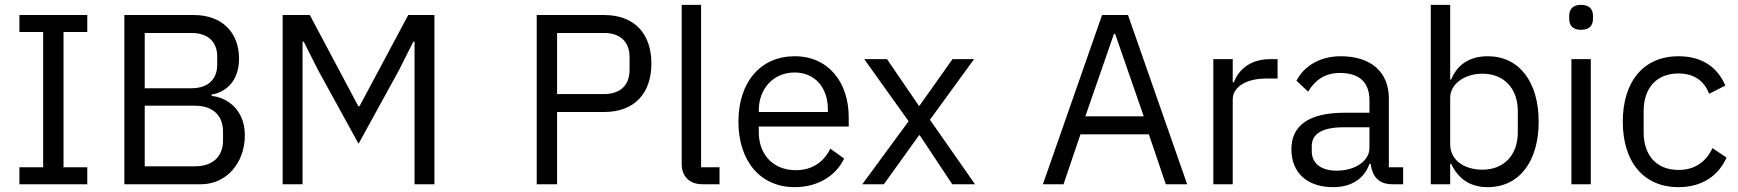

<svg xmlns="http://www.w3.org/2000/svg" viewBox="-20 -760 7170 792"><path d="M340 0V-70H242V-628H340V-698H60V-628H158V-70H60V0Z M493 0H810C913 0 990 -87 990 -202C990 -318 903 -361 853 -364V-370C899 -377 966 -414 966 -518C966 -627 895 -698 780 -698H493ZM577 -324H784C856 -324 900 -286 900 -216V-182C900 -112 856 -74 784 -74H577ZM577 -624H770C836 -624 876 -589 876 -527V-493C876 -431 836 -396 770 -396H577Z M1146 0H1228V-588H1233L1292 -471L1459 -167L1626 -471L1685 -588H1690V0H1772V-698H1664L1463 -322H1458L1258 -698H1146Z M2278 0V-298H2472C2597 -298 2667 -375 2667 -498C2667 -621 2597 -698 2472 -698H2194V0ZM2278 -624H2472C2538 -624 2577 -588 2577 -524V-472C2577 -408 2538 -372 2472 -372H2278Z M2948 0V-70H2872V-740H2792V-83C2792 -35 2822 0 2877 0Z M3258 12C3355 12 3429 -36 3462 -106L3405 -147C3378 -90 3328 -58 3263 -58C3167 -58 3110 -125 3110 -214V-238H3481V-276C3481 -422 3396 -528 3258 -528C3118 -528 3026 -422 3026 -258C3026 -94 3118 12 3258 12ZM3258 -461C3340 -461 3395 -400 3395 -309V-298H3110V-305C3110 -395 3171 -461 3258 -461Z M3537 0H3626L3771 -202H3774L3908 0H4002L3816 -266L3998 -516H3909L3773 -324H3770L3639 -516H3545L3728 -260Z M4877 0 4633 -698H4526L4282 0H4367L4437 -206H4719L4789 0ZM4698 -280H4457L4575 -620H4580Z M5065 0V-350C5065 -399 5117 -436 5203 -436H5250V-516H5219C5135 -516 5088 -470 5070 -421H5065V-516H4985V0Z M5768 0V-70H5709V-354C5709 -463 5635 -528 5511 -528C5418 -528 5356 -482 5328 -427L5376 -382C5404 -429 5445 -459 5507 -459C5589 -459 5629 -419 5629 -346V-295H5527C5377 -295 5307 -241 5307 -144C5307 -48 5371 12 5480 12C5552 12 5607 -21 5629 -84H5634C5640 -36 5664 0 5723 0ZM5493 -56C5431 -56 5391 -85 5391 -136V-157C5391 -207 5432 -235 5523 -235H5629V-150C5629 -97 5572 -56 5493 -56Z M5882 0H5962V-84H5966C5997 -20 6046 12 6117 12C6246 12 6327 -93 6327 -258C6327 -423 6246 -528 6117 -528C6046 -528 5993 -497 5966 -432H5962V-740H5882ZM6095 -60C6022 -60 5962 -98 5962 -165V-357C5962 -414 6022 -456 6095 -456C6185 -456 6241 -394 6241 -302V-214C6241 -122 6185 -60 6095 -60Z M6502 -637C6536 -637 6551 -655 6551 -682V-695C6551 -722 6536 -740 6502 -740C6468 -740 6453 -722 6453 -695V-682C6453 -655 6468 -637 6502 -637ZM6462 0H6542V-516H6462Z M6904 12C7002 12 7069 -36 7102 -110L7044 -149C7016 -90 6969 -59 6904 -59C6809 -59 6760 -124 6760 -214V-302C6760 -392 6809 -457 6904 -457C6967 -457 7011 -426 7030 -373L7097 -407C7067 -478 7006 -528 6904 -528C6759 -528 6674 -423 6674 -258C6674 -93 6759 12 6904 12Z"/></svg>

Font: IBM Plex Arabic
Style: Regular
Weight: 400
Designer: Mike Abbink, Paul van der Laan, Pieter van Rosmalen, Wael Morcos, Khajak Apelian
Foundry: Bold Monday
Version: Version 1.0